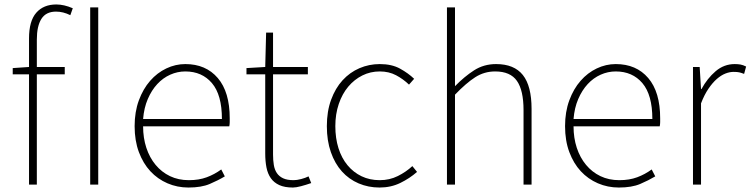

<svg xmlns="http://www.w3.org/2000/svg" viewBox="-20 -827 3362 860"><path d="M295 -759Q263 -775 231 -775Q186 -775 165.5 -742.5Q145 -710 145 -650V-527H270V-494H145V0H110V-494H37V-522L110 -527V-655Q110 -733 142.5 -770Q175 -807 232 -807Q267 -807 306 -790Z M384 0V-794H420V0Z M824 13Q774 13 730 -6Q686 -25 653.5 -60Q621 -95 602 -146Q583 -197 583 -262Q583 -326 602 -377.5Q621 -429 652.5 -465Q684 -501 725 -520.5Q766 -540 810 -540Q902 -540 955.5 -477.5Q1009 -415 1009 -297Q1009 -289 1009 -280Q1009 -271 1007 -261H621Q621 -209 635.5 -165Q650 -121 677 -88.5Q704 -56 741.5 -38Q779 -20 826 -20Q871 -20 906 -33Q941 -46 971 -68L987 -37Q957 -19 919.5 -3Q882 13 824 13ZM974 -294Q974 -402 929.5 -454.5Q885 -507 810 -507Q775 -507 742.5 -492.5Q710 -478 684.5 -450.5Q659 -423 642 -383.5Q625 -344 621 -294Z M1292 13Q1255 13 1231 2Q1207 -9 1193 -29Q1179 -49 1173.5 -77Q1168 -105 1168 -140V-494H1084V-522L1168 -527L1172 -681H1203V-527H1359V-494H1203V-135Q1203 -109 1206.5 -88Q1210 -67 1220 -52Q1230 -37 1248 -28.5Q1266 -20 1295 -20Q1310 -20 1329 -25Q1348 -30 1362 -37L1374 -7Q1351 1 1328.5 7Q1306 13 1292 13Z M1680 13Q1630 13 1586.5 -5.5Q1543 -24 1511.5 -59Q1480 -94 1462 -145.5Q1444 -197 1444 -262Q1444 -328 1463 -380Q1482 -432 1514.5 -467.5Q1547 -503 1590 -521.5Q1633 -540 1681 -540Q1735 -540 1772 -519.5Q1809 -499 1835 -474L1812 -448Q1786 -473 1754 -490Q1722 -507 1681 -507Q1639 -507 1603 -489Q1567 -471 1540 -439Q1513 -407 1497.5 -361.5Q1482 -316 1482 -262Q1482 -208 1496 -163.5Q1510 -119 1536.5 -87Q1563 -55 1599.5 -37.5Q1636 -20 1681 -20Q1725 -20 1762 -38.5Q1799 -57 1827 -83L1848 -57Q1815 -28 1773 -7.5Q1731 13 1680 13Z M1982 -794H2018V-441Q2060 -484 2103.5 -512Q2147 -540 2202 -540Q2283 -540 2322 -491Q2361 -442 2361 -339V0H2325V-334Q2325 -422 2295.5 -464.5Q2266 -507 2198 -507Q2149 -507 2108.5 -481Q2068 -455 2018 -403V0H1982Z M2752 13Q2702 13 2658 -6Q2614 -25 2581.5 -60Q2549 -95 2530 -146Q2511 -197 2511 -262Q2511 -326 2530 -377.5Q2549 -429 2580.5 -465Q2612 -501 2653 -520.5Q2694 -540 2738 -540Q2830 -540 2883.5 -477.5Q2937 -415 2937 -297Q2937 -289 2937 -280Q2937 -271 2935 -261H2549Q2549 -209 2563.5 -165Q2578 -121 2605 -88.5Q2632 -56 2669.5 -38Q2707 -20 2754 -20Q2799 -20 2834 -33Q2869 -46 2899 -68L2915 -37Q2885 -19 2847.5 -3Q2810 13 2752 13ZM2902 -294Q2902 -402 2857.5 -454.5Q2813 -507 2738 -507Q2703 -507 2670.5 -492.5Q2638 -478 2612.5 -450.5Q2587 -423 2570 -383.5Q2553 -344 2549 -294Z M3084 -527H3114L3120 -428H3122Q3148 -476 3185.5 -508Q3223 -540 3271 -540Q3285 -540 3296.5 -538Q3308 -536 3322 -529L3313 -496Q3300 -501 3291 -503Q3282 -505 3266 -505Q3248 -505 3229 -497.5Q3210 -490 3191 -473.5Q3172 -457 3153.5 -430Q3135 -403 3120 -364V0H3084Z"/></svg>

Font: SpoqaHanSansJP-Thin
Style: Regular
Weight: 250
Designer: [Source Han Sans]
Ryoko NISHIZUKA  (kana & ideographs); Paul D. Hunt (Latin, Greek & Cyrillic); Wenlong ZHANG  (bopomofo
Foundry: Spoqa (http://bi.spoqa.com)
Version: Version 1.002.20150607